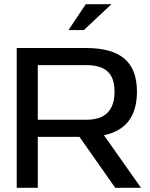

<svg xmlns="http://www.w3.org/2000/svg" viewBox="-20 -900 721 920"><path d="M394 -669.9Q515.6 -669.9 575.9 -619.1Q636.2 -568.4 636.2 -460.9Q636.2 -284.7 478 -252L655.8 0H532.2L360.8 -244.1H161.1V0H60.1V-669.9ZM161.1 -326.2H394Q528.8 -326.2 528.8 -460.9Q528.8 -527.3 495.4 -557.6Q461.9 -587.9 394 -587.9H161.1ZM308.1 -755.9 391.1 -879.9H514.2L381.8 -755.9Z"/></svg>

Font: LT Wave
Style: Regular
Weight: 400
Designer: Daniel Lyons
Version: Version 2.5 (Glyphs App)